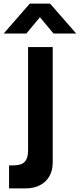

<svg xmlns="http://www.w3.org/2000/svg" viewBox="-60 -800 440 1060"><path d="M85.5 -615H-39.5L104.5 -780H216.5L360.5 -615H235.5L160.5 -705ZM-10 240V113H14Q58.5 113 76.8 93Q95 73 95 32V-540H231V98Q231 140.5 212.8 172.8Q194.5 205 160.8 222.5Q127 240 82 240Z"/></svg>

Font: Hauora ExtraBold
Style: Regular
Weight: 800
Designer: Wayne Shih
Foundry: WCYS
Version: Version 1.001